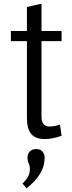

<svg xmlns="http://www.w3.org/2000/svg" viewBox="-20 -740 393 1041"><path d="M222 14Q173 14 149.5 -13.5Q126 -41 126 -101V-517H39V-572H126V-702L205 -720V-572H314V-517H205V-108Q205 -54 249 -54Q277 -54 305 -65L314 -4Q265 14 222 14ZM124 281 102 255Q121 237 131.5 219Q142 201 142 176Q142 159 135.5 145.5Q129 132 129 115Q129 95 141.5 81.5Q154 68 176 68Q198 68 210 81.5Q222 95 222 115Q222 155 205 187.5Q188 220 165.5 243.5Q143 267 124 281Z"/></svg>

Font: Fauna One
Style: Regular
Weight: 400
Designer: Eduardo Rodriguez Tunni
Foundry: Eduardo Rodriguez Tunni
Version: Version 2.001; ttfautohint (v1.8.4.7-5d5b);gftools[0.9.23]